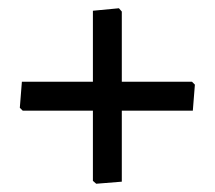

<svg xmlns="http://www.w3.org/2000/svg" viewBox="-20 -496 520 465"><path d="M268 -476 275 -468V-298H445L452 -291L447 -228H275V-56L213 -51L205 -58V-228H35L28 -235L33 -298H205V-470Z"/></svg>

Font: Alegreya Sans Medium
Style: Regular
Weight: 500
Designer: Juan Pablo del Peral
Foundry: Huerta Tipografica
Version: Version 2.007